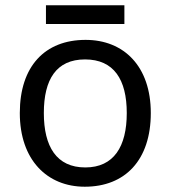

<svg xmlns="http://www.w3.org/2000/svg" viewBox="-20 -697 645 727"><path d="M451 -677H154V-606H451ZM551 -269C551 -446 449 -546 304 -546C150 -546 55 -446 55 -269C55 -91 159 10 301 10C454 10 551 -91 551 -269ZM146 -269C146 -396 193 -472 302 -472C411 -472 460 -396 460 -269C460 -142 411 -63 303 -63C194 -63 146 -142 146 -269Z"/></svg>

Font: Noto Sans Nandinagari
Style: Regular
Weight: 400
Designer: Ek Type
Foundry: Ek Type
Version: Version 1.002